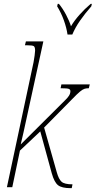

<svg xmlns="http://www.w3.org/2000/svg" viewBox="-20 -976 499 1001"><path d="M349 5Q302 5 282.5 -10.5Q263 -26 250 -72L190 -291L84 -191L44 0H16L155 -652Q158 -668 160.5 -686.5Q163 -705 163 -712Q163 -731 156 -735.5Q149 -740 120 -740H110L115 -760H206L115 -343Q109 -315 102 -283.5Q95 -252 88 -223L317 -451Q331 -464 339 -476Q347 -488 347 -501Q347 -509 339 -512.5Q331 -516 296 -516L300 -536H448L443 -516Q430 -516 420.5 -513Q411 -510 397 -498.5Q383 -487 356 -459L210 -311L276 -78Q286 -42 301 -28.5Q316 -15 358 -15L354 5ZM332 -796Q327 -831 313 -870Q299 -909 278 -943L281 -956H287Q307 -932 324.5 -899Q342 -866 350 -839Q367 -868 394 -898.5Q421 -929 453 -956H459L456 -943Q422 -904 397 -868Q372 -832 357 -796Z"/></svg>

Font: Noto Serif ExtraCondensed Thin
Style: Italic
Weight: 100
Width: 2
Italic angle: -12°
Designer: Monotype Design Team
Foundry: Monotype Imaging Inc.
Version: Version 2.013